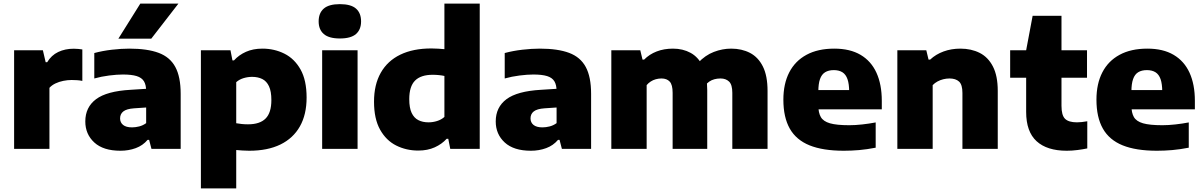

<svg xmlns="http://www.w3.org/2000/svg" viewBox="-20 -828 6694 1068"><path d="M58.5 0V-548.5H218.5L234 -482H242.5Q265.5 -520.5 303.8 -538.8Q342 -557 390 -557Q403 -557 415.5 -555.8Q428 -554.5 438 -553V-378Q424 -381 408 -382Q392 -383 378 -383Q355.5 -383 332 -378.2Q308.5 -373.5 288.2 -363.8Q268 -354 255 -339.5V0Z M650 10.5Q554.5 10.5 504.5 -35.5Q454.5 -81.5 454.5 -152.5Q454.5 -231.5 514.2 -276.2Q574 -321 706.5 -328.5L824 -336L844 -233.5L726 -225.5Q684 -222.5 666 -208.2Q648 -194 648 -169.5Q648 -146.5 664.8 -133Q681.5 -119.5 714.5 -119.5Q734 -119.5 754.5 -124.8Q775 -130 793 -143V-321Q793 -355.5 780.8 -375.8Q768.5 -396 740.2 -404.8Q712 -413.5 663.5 -413.5Q630.5 -413.5 587 -408Q543.5 -402.5 504.5 -391.5V-533Q550.5 -545.5 602.8 -551.5Q655 -557.5 699.5 -557.5Q799.5 -557.5 862.5 -534Q925.5 -510.5 955.2 -455.5Q985 -400.5 985 -306V0H822.5L809.5 -50H801Q774.5 -18.5 735 -4Q695.5 10.5 650 10.5ZM638.5 -613 760.5 -808H972.5L821.5 -613Z M1097.5 220V-548.5H1262L1273 -492H1281.5Q1308.5 -522 1348.2 -539.8Q1388 -557.5 1439.5 -557.5Q1506 -557.5 1562 -529.5Q1618 -501.5 1651.8 -441.5Q1685.5 -381.5 1685.5 -285.5Q1685.5 -191 1648.2 -125Q1611 -59 1539.8 -24.2Q1468.5 10.5 1366.5 10.5Q1347.5 10.5 1329 9.2Q1310.5 8 1294 6.5V220ZM1359.5 -136.5Q1425.5 -136.5 1457.5 -168.8Q1489.5 -201 1489.5 -271.5Q1489.5 -320 1476.2 -348.2Q1463 -376.5 1438.8 -388.5Q1414.5 -400.5 1382.5 -400.5Q1359 -400.5 1335.2 -393.5Q1311.5 -386.5 1294 -371V-142.5Q1307.5 -140 1324.5 -138.2Q1341.5 -136.5 1359.5 -136.5Z M1772 0V-548.5H1969V0ZM1870.5 -614Q1809.5 -614 1781 -638.8Q1752.5 -663.5 1752.5 -709Q1752.5 -755.5 1781 -780.2Q1809.5 -805 1870.5 -805Q1932 -805 1960.2 -780.2Q1988.5 -755.5 1988.5 -709Q1988.5 -663.5 1960.2 -638.8Q1932 -614 1870.5 -614Z M2306.5 9.5Q2240 9.5 2184 -18.5Q2128 -46.5 2094.2 -106.8Q2060.5 -167 2060.5 -262.5Q2060.5 -357 2098 -423.2Q2135.5 -489.5 2206.8 -524Q2278 -558.5 2379.5 -558.5Q2399 -558.5 2417.8 -557.2Q2436.5 -556 2452 -554.5V-808H2648.5V0H2484.5L2473.5 -56H2464.5Q2438 -26.5 2398.2 -8.5Q2358.5 9.5 2306.5 9.5ZM2363.5 -147.5Q2387.5 -147.5 2411 -154.8Q2434.5 -162 2452 -177.5V-405.5Q2439 -408.5 2421.8 -410.2Q2404.5 -412 2387 -412Q2321 -412 2288.8 -379.8Q2256.5 -347.5 2256.5 -276.5Q2256.5 -228 2269.8 -200Q2283 -172 2307 -159.8Q2331 -147.5 2363.5 -147.5Z M2933 10.5Q2837.5 10.5 2787.5 -35.5Q2737.5 -81.5 2737.5 -152.5Q2737.5 -231.5 2797.2 -276.2Q2857 -321 2989.5 -328.5L3107 -336L3127 -233.5L3009 -225.5Q2967 -222.5 2949 -208.2Q2931 -194 2931 -169.5Q2931 -146.5 2947.8 -133Q2964.5 -119.5 2997.5 -119.5Q3017 -119.5 3037.5 -124.8Q3058 -130 3076 -143V-321Q3076 -355.5 3063.8 -375.8Q3051.5 -396 3023.2 -404.8Q2995 -413.5 2946.5 -413.5Q2913.5 -413.5 2870 -408Q2826.5 -402.5 2787.5 -391.5V-533Q2833.5 -545.5 2885.8 -551.5Q2938 -557.5 2982.5 -557.5Q3082.5 -557.5 3145.5 -534Q3208.5 -510.5 3238.2 -455.5Q3268 -400.5 3268 -306V0H3105.5L3092.5 -50H3084Q3057.5 -18.5 3018 -4Q2978.5 10.5 2933 10.5Z M3380.5 0V-548.5H3541.5L3554 -496.5H3563Q3592 -526 3632.8 -541.8Q3673.5 -557.5 3723.5 -557.5Q3778.5 -557.5 3821.5 -534Q3864.5 -510.5 3889.2 -459.8Q3914 -409 3914 -327V0H3721.5V-311.5Q3721.5 -357 3705.2 -374.2Q3689 -391.5 3659.5 -391.5Q3643 -391.5 3627.8 -387.2Q3612.5 -383 3599.5 -374.5Q3586.5 -366 3577 -354.5V0ZM4053.5 0V-311.5Q4053.5 -357 4035.5 -374.2Q4017.5 -391.5 3988 -391.5Q3969.5 -391.5 3953.8 -387.2Q3938 -383 3925 -374Q3912 -365 3902.5 -352L3862.5 -478Q3903 -521 3950.8 -539.2Q3998.5 -557.5 4047 -557.5Q4106 -557.5 4151.8 -533.8Q4197.5 -510 4223.5 -458.2Q4249.5 -406.5 4249.5 -322V0Z M4674 10.5Q4557.5 10.5 4483.2 -19.5Q4409 -49.5 4373.2 -112.5Q4337.5 -175.5 4337.5 -273.5Q4337.5 -362 4370.2 -425.5Q4403 -489 4466.2 -523.2Q4529.5 -557.5 4621 -557.5Q4708 -557.5 4766.8 -523Q4825.5 -488.5 4855.2 -423.5Q4885 -358.5 4885 -267V-220H4436.5V-327H4733.5L4703.5 -317.5Q4703.5 -361 4694.2 -387.5Q4685 -414 4666 -426Q4647 -438 4618 -438Q4589 -438 4569.8 -426.2Q4550.5 -414.5 4541.2 -388Q4532 -361.5 4532 -318.5V-241.5Q4532 -201 4545.8 -177Q4559.5 -153 4596.5 -142.2Q4633.5 -131.5 4704 -131.5Q4737.5 -131.5 4776 -135.8Q4814.5 -140 4851 -147V-6.5Q4802.5 3 4759 6.8Q4715.5 10.5 4674 10.5Z M4971.5 0V-548.5H5132.5L5145 -496.5H5154Q5185.5 -526 5228.8 -541.8Q5272 -557.5 5322 -557.5Q5382.5 -557.5 5429.5 -533.8Q5476.5 -510 5503.2 -458Q5530 -406 5530 -322.5V0H5333.5V-311Q5333.5 -357 5314.8 -374.2Q5296 -391.5 5261.5 -391.5Q5244 -391.5 5227 -387.2Q5210 -383 5194.8 -374.8Q5179.5 -366.5 5168 -354.5V0Z M5914 10.5Q5804 10.5 5746 -42.5Q5688 -95.5 5688 -205.5V-548.5L5724 -740H5884.5V-239.5Q5884.5 -186.5 5904.5 -167Q5924.5 -147.5 5970.5 -147.5Q5983.5 -147.5 5997.2 -149Q6011 -150.5 6028 -153.5V-2.5Q6004.5 2.5 5973.8 6.5Q5943 10.5 5914 10.5ZM5599 -395.5V-548.5H6026.5V-395.5Z M6415.5 10.5Q6299 10.5 6224.8 -19.5Q6150.5 -49.5 6114.8 -112.5Q6079 -175.5 6079 -273.5Q6079 -362 6111.8 -425.5Q6144.5 -489 6207.8 -523.2Q6271 -557.5 6362.5 -557.5Q6449.5 -557.5 6508.2 -523Q6567 -488.5 6596.8 -423.5Q6626.5 -358.5 6626.5 -267V-220H6178V-327H6475L6445 -317.5Q6445 -361 6435.8 -387.5Q6426.5 -414 6407.5 -426Q6388.5 -438 6359.5 -438Q6330.5 -438 6311.2 -426.2Q6292 -414.5 6282.8 -388Q6273.5 -361.5 6273.5 -318.5V-241.5Q6273.5 -201 6287.2 -177Q6301 -153 6338 -142.2Q6375 -131.5 6445.5 -131.5Q6479 -131.5 6517.5 -135.8Q6556 -140 6592.5 -147V-6.5Q6544 3 6500.5 6.8Q6457 10.5 6415.5 10.5Z"/></svg>

Font: Encode Sans SemiExpanded ExtraBold
Style: Regular
Weight: 800
Width: 6
Designer: Multiple Designers
Foundry: Impallari Type
Version: Version 3.002